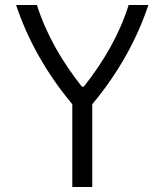

<svg xmlns="http://www.w3.org/2000/svg" viewBox="-20 -750 660 770"><path d="M350 0V-332C458 -461 532 -599.5 575 -730H496C459 -612 396 -503 316 -402.5H308.5C228.5 -503 165.5 -612 128 -730H44.5C88 -599 161.5 -461.5 270 -332V0Z"/></svg>

Font: Monaspace Argon Light
Style: Regular
Weight: 300
Designer: Riley Cran & the Lettermatic Team
Foundry: Lettermatic
Version: Version 1.000 (Monaspace Argon)